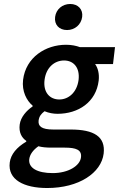

<svg xmlns="http://www.w3.org/2000/svg" viewBox="-20 -728 598 965"><path d="M127 72C130 49 145 27 173 7C191 12 212 14 239 14H306C362 14 392 25 387 63C382 105 324 142 245 142C167 142 122 116 127 72ZM29 89C18 175 100 217 217 217C377 217 489 141 501 44C511 -41 453 -77 335 -77H248C188 -77 171 -94 174 -122C177 -144 187 -156 204 -169C225 -160 248 -156 269 -156C373 -156 463 -214 476 -323C480 -357 472 -387 458 -406H548L558 -491H382C363 -498 339 -503 312 -503C209 -503 110 -440 96 -327C89 -269 114 -222 144 -197V-193C114 -173 84 -140 79 -102C74 -62 89 -36 112 -20V-16C64 12 34 48 29 89ZM278 -228C230 -228 196 -264 204 -327C212 -389 254 -424 302 -424C350 -424 382 -388 375 -327C367 -264 325 -228 278 -228ZM317 -577C356 -577 388 -604 393 -643C398 -681 372 -708 333 -708C293 -708 262 -681 257 -643C252 -604 277 -577 317 -577Z"/></svg>

Font: Falling Sky
Style: Obl
Weight: 400
Designer: Paul D. Hunt
Foundry: Adobe Systems Incorporated
Version: Version 1.02